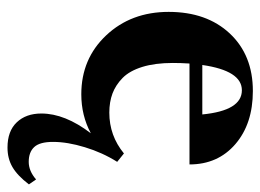

<svg xmlns="http://www.w3.org/2000/svg" viewBox="-111 -375 694 512"><g transform="rotate(90 236.0 -119.0)"><path d="M231.4 11.2Q136.7 11.2 74.2 -55.2Q11.7 -121.6 11.7 -221.7Q11.7 -323.2 69.3 -384.8Q127 -446.3 222.7 -446.3Q310.1 -446.3 364.3 -399.7Q418.5 -353 418.5 -277.3H149.4Q147.9 -254.4 147.9 -232.9Q147.9 -185.5 158.4 -151.6Q168.9 -117.7 187.7 -99.1Q206.5 -80.6 229.2 -72Q252 -63.5 280.3 -63.5Q341.8 -63.5 389.2 -102.5L411.6 -84.5Q386.7 -44.9 372.6 1.7Q358.4 48.3 358.4 86.4Q358.4 122.1 372.1 136.7Q385.7 151.4 411.6 151.4Q436 151.4 458.5 131.8L471.7 150.9Q448.2 181.6 425.5 194.8Q402.8 208 373.5 208Q329.6 208 306.2 183.3Q282.7 158.7 282.7 117.7Q282.7 54.7 335.4 -14.2Q288.1 11.2 231.4 11.2ZM220.7 -417Q168.5 -417 153.3 -311.5H285.2Q274.9 -417 220.7 -417Z"/></g></svg>

Font: Elstob Grade
Style: Regular
Weight: 400
Designer: Peter S. Baker
Version: Version 1.015